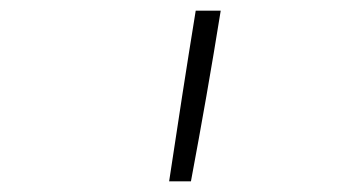

<svg xmlns="http://www.w3.org/2000/svg" viewBox="-20 -792 640 361"><path d="M298 -451Q310 -531 322.5 -611.5Q335 -692 348 -772H395Q382 -691 368 -611Q354 -531 339 -451Z"/></svg>

Font: Iosevka Curly Slab XLtEx
Style: Italic
Weight: 200
Width: 7
Italic angle: -9°
Monospace: yes
Designer: Belleve Invis
Foundry: Belleve Invis
Version: Version 11.1.0; ttfautohint (v1.8.3)